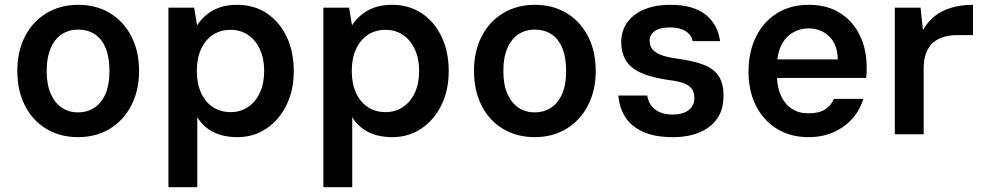

<svg xmlns="http://www.w3.org/2000/svg" viewBox="-20 -558 4089 798"><path d="M304 12Q230 12 172.5 -22.5Q115 -57 83.5 -119.5Q52 -182 52 -263Q52 -345 84 -407Q116 -469 173.5 -503.5Q231 -538 305 -538Q380 -538 437 -503.5Q494 -469 526 -407Q558 -345 558 -263Q558 -182 525.5 -119.5Q493 -57 436 -22.5Q379 12 304 12ZM304 -91Q343 -91 372.5 -110.5Q402 -130 418.5 -168Q435 -206 435 -263Q435 -320 419 -358.5Q403 -397 373.5 -416Q344 -435 305 -435Q267 -435 237.5 -416Q208 -397 191 -358.5Q174 -320 174 -263Q174 -206 191 -168Q208 -130 237 -110.5Q266 -91 304 -91Z M680 220V-526H787L799 -453Q815 -477 837.5 -496Q860 -515 891.5 -526.5Q923 -538 965 -538Q1037 -538 1090 -502Q1143 -466 1172 -404Q1201 -342 1201 -262Q1201 -183 1170.5 -121Q1140 -59 1087 -23.5Q1034 12 967 12Q908 12 866 -9.5Q824 -31 800 -71V220ZM939 -92Q979 -92 1010.5 -113Q1042 -134 1060 -172.5Q1078 -211 1078 -263Q1078 -315 1060 -353.5Q1042 -392 1010.5 -413Q979 -434 939 -434Q896 -434 864.5 -413Q833 -392 815.5 -353.5Q798 -315 798 -263Q798 -211 815.5 -172.5Q833 -134 864.5 -113Q896 -92 939 -92Z M1324 220V-526H1431L1443 -453Q1459 -477 1481.5 -496Q1504 -515 1535.5 -526.5Q1567 -538 1609 -538Q1681 -538 1734 -502Q1787 -466 1816 -404Q1845 -342 1845 -262Q1845 -183 1814.5 -121Q1784 -59 1731 -23.5Q1678 12 1611 12Q1552 12 1510 -9.5Q1468 -31 1444 -71V220ZM1583 -92Q1623 -92 1654.5 -113Q1686 -134 1704 -172.5Q1722 -211 1722 -263Q1722 -315 1704 -353.5Q1686 -392 1654.5 -413Q1623 -434 1583 -434Q1540 -434 1508.5 -413Q1477 -392 1459.5 -353.5Q1442 -315 1442 -263Q1442 -211 1459.5 -172.5Q1477 -134 1508.5 -113Q1540 -92 1583 -92Z M2202 12Q2128 12 2070.5 -22.5Q2013 -57 1981.5 -119.5Q1950 -182 1950 -263Q1950 -345 1982 -407Q2014 -469 2071.5 -503.5Q2129 -538 2203 -538Q2278 -538 2335 -503.5Q2392 -469 2424 -407Q2456 -345 2456 -263Q2456 -182 2423.5 -119.5Q2391 -57 2334 -22.5Q2277 12 2202 12ZM2202 -91Q2241 -91 2270.5 -110.5Q2300 -130 2316.5 -168Q2333 -206 2333 -263Q2333 -320 2317 -358.5Q2301 -397 2271.5 -416Q2242 -435 2203 -435Q2165 -435 2135.5 -416Q2106 -397 2089 -358.5Q2072 -320 2072 -263Q2072 -206 2089 -168Q2106 -130 2135 -110.5Q2164 -91 2202 -91Z M2777 12Q2701 12 2652 -10.5Q2603 -33 2578.5 -72Q2554 -111 2550 -161H2670Q2673 -139 2685 -121.5Q2697 -104 2719.5 -93Q2742 -82 2776 -82Q2805 -82 2825 -90.5Q2845 -99 2855.5 -114Q2866 -129 2866 -149Q2866 -176 2853.5 -191Q2841 -206 2816.5 -214Q2792 -222 2755 -226Q2710 -233 2674 -244Q2638 -255 2613 -273Q2588 -291 2575 -318.5Q2562 -346 2562 -384Q2562 -429 2586.5 -464Q2611 -499 2657 -518.5Q2703 -538 2767 -538Q2860 -538 2911.5 -498Q2963 -458 2973 -387H2859Q2853 -414 2829 -429Q2805 -444 2765 -444Q2723 -444 2701.5 -429Q2680 -414 2680 -388Q2680 -370 2689.5 -356Q2699 -342 2723 -331.5Q2747 -321 2790 -315Q2858 -306 2901.5 -290Q2945 -274 2966.5 -242.5Q2988 -211 2987 -157Q2987 -103 2961 -65.5Q2935 -28 2888 -8Q2841 12 2777 12Z M3340 12Q3266 12 3210 -22Q3154 -56 3122.5 -117.5Q3091 -179 3091 -260Q3091 -342 3122 -405Q3153 -468 3209.5 -503Q3266 -538 3341 -538Q3418 -538 3471.5 -504Q3525 -470 3553.5 -411.5Q3582 -353 3582 -280Q3582 -270 3582 -259Q3582 -248 3580 -234H3177V-311H3462Q3461 -373 3426.5 -406.5Q3392 -440 3340 -440Q3304 -440 3274 -422Q3244 -404 3226.5 -368Q3209 -332 3209 -277V-248Q3209 -197 3225.5 -161Q3242 -125 3271 -106Q3300 -87 3339 -87Q3384 -87 3409 -103Q3434 -119 3446 -147H3568Q3555 -102 3523.5 -66Q3492 -30 3445.5 -9Q3399 12 3340 12Z M3699 0V-526H3806L3816 -433Q3836 -468 3865 -491Q3894 -514 3934.5 -526Q3975 -538 4024 -538V-412H3957Q3929 -412 3904 -405Q3879 -398 3860 -382.5Q3841 -367 3830 -339.5Q3819 -312 3819 -272V0Z"/></svg>

Font: DM Sans 9pt SemiBold
Style: Regular
Weight: 600
Version: Version 4.004;gftools[0.9.30]